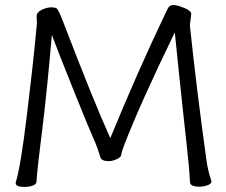

<svg xmlns="http://www.w3.org/2000/svg" viewBox="-20 -732 895 759"><path d="M736 -677 731 -635V-628Q757 -380 796 -100Q801 -60 815 -19L816 -15Q816 -5 800 0.5Q784 6 769 6Q733 6 731 -11Q729 -61 718 -159Q707 -257 699.5 -329Q692 -401 684.5 -472Q677 -543 671 -604Q533 -320 472 -161Q460 -130 459.5 -120.5Q459 -111 442 -103Q425 -95 411 -95Q381 -95 377 -110Q364 -153 349.5 -184.5Q335 -216 273 -370Q211 -524 185 -594Q166 -373 147 -219.5Q128 -66 127 -49Q126 -32 124 -12Q123 -3 108.5 2Q94 7 77 7Q42 7 42 -8V-10Q62 -74 86.5 -279Q111 -484 115.5 -532.5Q120 -581 123 -609.5Q126 -638 126 -639L125 -663V-668Q125 -684 145.5 -693.5Q166 -703 182.5 -703Q199 -703 205 -698Q211 -693 228 -650Q351 -329 416 -186Q525 -451 631 -673Q638 -687 644 -699.5Q650 -712 664 -712Q678 -712 694 -706Q736 -692 736 -677Z"/></svg>

Font: LXGW WenKai Lite
Style: Regular
Weight: 400
Designer: LXGW / Fontworks Inc.
Foundry: LXGW / Fontworks Inc.
Version: Version 1.511; March 25, 2025